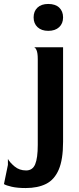

<svg xmlns="http://www.w3.org/2000/svg" viewBox="-126 -707 398 971"><path d="M4 244Q-38 244 -66.5 237.5Q-95 231 -106 224L-86 127V97Q-76 115 -52 135Q-28 155 6 155Q39 155 52 123.5Q65 92 65 26V-408Q65 -440 58.5 -454Q52 -468 45 -468H193V10Q193 100 171 151Q149 202 107 223Q65 244 4 244ZM118 -551Q84 -551 64 -569.5Q44 -588 44 -619Q44 -650 63.5 -668.5Q83 -687 118 -687Q154 -687 173.5 -668.5Q193 -650 193 -619Q193 -588 173 -569.5Q153 -551 118 -551Z"/></svg>

Font: Red Rose SemiBold
Style: Regular
Weight: 600
Designer: Jaikishan Patel
Version: Version 2.000